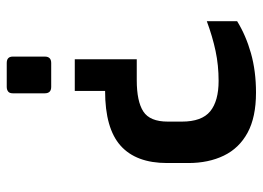

<svg xmlns="http://www.w3.org/2000/svg" viewBox="-125 -654 780 570"><g transform="rotate(90 265.0 -369.0)"><path d="M156 -201V-385H218Q281 -385 311 -404.5Q341 -424 341 -477V-519Q341 -578 310.5 -603Q280 -628 220 -628Q174 -628 131.5 -619Q89 -610 43 -593V-683Q85 -709 138 -724Q191 -739 255 -739Q328 -739 374 -714Q420 -689 442 -643.5Q464 -598 464 -538V-475Q464 -383 412.5 -337Q361 -291 250 -291V-201ZM167 1Q148 1 148 -17V-112Q148 -131 167 -131H238Q257 -131 257 -112V-17Q257 -7 251.5 -3Q246 1 238 1Z"/></g></svg>

Font: Exo Thin SemiBold
Style: Regular
Weight: 600
Version: Version 2.000